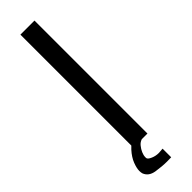

<svg xmlns="http://www.w3.org/2000/svg" viewBox="-288 -694 838 838"><g transform="rotate(-45 130.5 -275.0)"><path d="M86.9 -12.7V-697.3H173.8V0H138.7Q124.5 4.9 115.7 16.1Q106 27.8 100.1 41.3Q94.2 54.7 94.2 66.4V70.8Q94.2 79.6 113.3 87.9Q129.9 95.2 149.4 95.2L173.8 93.3V146.5L147.9 147Q118.7 147 82.3 141.4Q45.9 135.7 35.2 106.9Q33.2 99.1 33.2 90.3Q33.2 73.2 42.7 48.8Q52.2 24.4 74.2 0Q80.6 -6.8 86.9 -12.7Z"/></g></svg>

Font: Qaz
Style: Regular
Weight: 400
Designer: GGBotNet
Foundry: f0n7
Version: 0.70